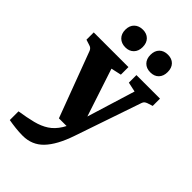

<svg xmlns="http://www.w3.org/2000/svg" viewBox="-240 -684 951 951"><g transform="rotate(45 236.0 -208.5)"><path d="M18 117Q70 109 109.5 99Q149 89 178 70Q207 51 228.5 16.5Q250 -18 267 -73L355 -359L304 -370V-423H469V-372L441 -363Q433 -360 428 -356Q423 -352 420 -344L300 7Q269 98 226 143Q183 188 118 188Q93 188 66.5 185Q40 182 18 178ZM263 0H184L55 -344Q49 -359 33 -363L5 -372V-423H248V-370L194 -358L293 -58ZM228 -543Q228 -514.6 211.5 -497.8Q195 -481 168.2 -481Q140 -481 123 -497.8Q106 -514.6 106 -543Q106 -572 123.1 -588.5Q140.3 -605 168 -605Q195 -605 211.5 -588.5Q228 -572 228 -543ZM403 -543Q403 -514.6 387 -497.8Q371 -481 343 -481Q315 -481 298.5 -497.8Q282 -514.6 282 -543Q282 -572 298.5 -588.5Q315 -605 343 -605Q371 -605 387 -588.5Q403 -572 403 -543Z"/></g></svg>

Font: Yrsa
Style: Regular
Weight: 400
Designer: Anna Giedrys (Yrsa+Rasa design), David Brezina (Yrsa art-direction, Rasa art-direction, design)
Foundry: Rosetta Type Foundry
Version: Version 2.004